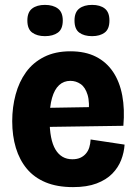

<svg xmlns="http://www.w3.org/2000/svg" viewBox="-20 -752 559 786"><path d="M279 14Q214 14 167 -5.5Q120 -25 90 -61Q60 -97 45 -146.5Q30 -196 30 -256Q30 -313 44 -365Q58 -417 86.5 -456.5Q115 -496 160.5 -519Q206 -542 268 -542Q329 -542 372.5 -520Q416 -498 443 -457.5Q470 -417 480.5 -361Q491 -305 485 -237L142 -232V-310L379 -314L342 -279Q348 -333 338.5 -364Q329 -395 310 -408Q291 -421 268 -421Q241 -421 222 -403.5Q203 -386 193 -351Q183 -316 183 -264Q183 -180 207 -140Q231 -100 276 -100Q295 -100 308.5 -106Q322 -112 331.5 -123Q341 -134 345.5 -148.5Q350 -163 351 -181L490 -160Q488 -128 476 -97Q464 -66 439.5 -41Q415 -16 375.5 -1Q336 14 279 14ZM357 -604Q324 -604 304.5 -618.5Q285 -633 285 -668Q285 -702 304.5 -717Q324 -732 357 -732Q390 -732 409 -717Q428 -702 428 -668Q428 -633 408.5 -618.5Q389 -604 357 -604ZM164 -604Q132 -604 112 -618.5Q92 -633 92 -668Q92 -702 111.5 -717Q131 -732 164 -732Q197 -732 217 -717Q237 -702 237 -668Q237 -633 217 -618.5Q197 -604 164 -604Z"/></svg>

Font: Bricolage Grotesque SemiCondensed ExtraBold
Style: Regular
Weight: 800
Width: 4
Designer: Mathieu Triay
Foundry: Atelier Triay
Version: Version 1.001;gftools[0.9.33.dev8+g029e19f]